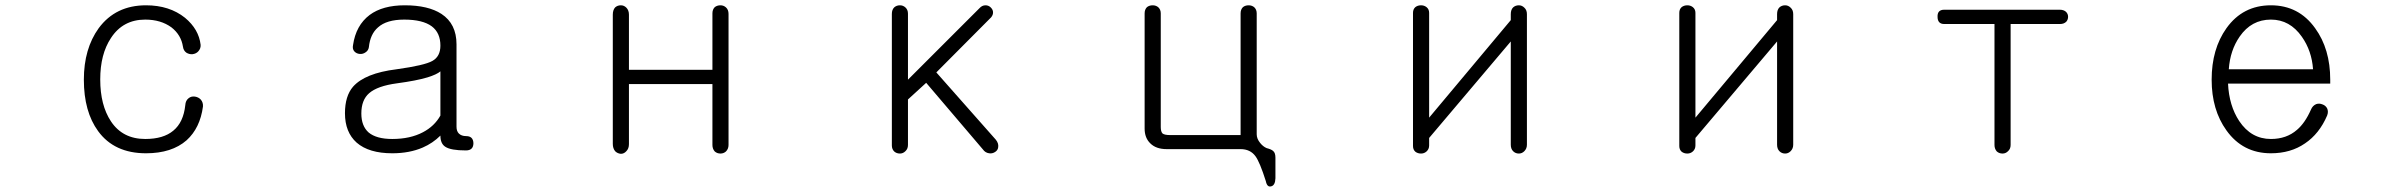

<svg xmlns="http://www.w3.org/2000/svg" viewBox="-20 -559 9040 721"><path d="M528.3 -539.1Q414.1 -539.1 350.6 -453.1Q294.9 -376 294.9 -259.8Q294.9 -139.6 348.6 -66.4Q409.2 16.6 528.3 16.6Q625 16.6 680.7 -32.2Q731.4 -78.1 742.2 -159.2Q743.2 -173.8 734.4 -184.6Q725.6 -194.3 711.9 -196.3Q698.2 -198.2 688.5 -190.4Q676.8 -181.6 675.8 -164.1Q668.9 -99.6 630.9 -68.4Q593.8 -37.1 525.4 -37.1Q440.4 -37.1 396.5 -103.5Q356.4 -164.1 356.4 -260.7Q356.4 -355.5 396.5 -416Q441.4 -485.4 525.4 -485.4Q584 -485.4 624 -456.1Q660.2 -427.7 667 -383.8Q668.9 -369.1 679.7 -361.3Q690.4 -354.5 703.1 -355.5Q716.8 -357.4 724.6 -366.2Q734.4 -377 733.4 -390.6Q726.6 -449.2 674.8 -492.2Q616.2 -539.1 528.3 -539.1Z M1633.8 -125Q1611.3 -85 1568.4 -62.5Q1520.5 -37.1 1453.1 -37.1Q1393.6 -37.1 1364.3 -61.5Q1336.9 -85.9 1336.9 -132.8Q1336.9 -183.6 1366.2 -209Q1397.5 -236.3 1470.7 -246.1Q1543.9 -255.9 1585.9 -268.6Q1620.1 -279.3 1633.8 -291ZM1500 -539.1Q1417 -539.1 1368.2 -502.9Q1316.4 -463.9 1305.7 -389.6Q1302.7 -375 1310.5 -366.2Q1318.4 -357.4 1331.1 -356.4Q1342.8 -355.5 1352.5 -362.3Q1363.3 -369.1 1365.2 -381.8Q1370.1 -430.7 1399.4 -456.1Q1431.6 -485.4 1498 -485.4Q1567.4 -485.4 1601.6 -460Q1633.8 -435.5 1633.8 -387.7Q1633.8 -346.7 1603.5 -330.1Q1574.2 -313.5 1468.8 -298.8Q1350.6 -284.2 1305.7 -233.4Q1275.4 -198.2 1275.4 -133.8Q1275.4 -62.5 1319.3 -23.4Q1365.2 16.6 1453.1 16.6Q1517.6 16.6 1567.4 -4.9Q1605.5 -21.5 1633.8 -49.8Q1633.8 -19.5 1652.3 -7.8Q1672.9 5.9 1729.5 5.9Q1757.8 5.9 1757.8 -21.5Q1756.8 -47.9 1730.5 -47.9Q1712.9 -47.9 1703.1 -57.6Q1694.3 -66.4 1694.3 -83V-392.6Q1694.3 -469.7 1637.7 -506.8Q1587.9 -539.1 1500 -539.1Z M2281.2 -503.9V-18.6Q2281.2 -2 2290 8.8Q2298.8 17.6 2311.5 18.6Q2323.2 18.6 2332 8.8Q2341.8 -1 2341.8 -17.6V-243.2H2655.3V-14.6Q2655.3 0 2664.1 9.8Q2672.9 17.6 2685.5 17.6Q2697.3 17.6 2706.1 9.8Q2715.8 0 2715.8 -14.6V-506.8Q2715.8 -522.5 2706.1 -531.2Q2697.3 -539.1 2685.5 -539.1Q2672.9 -539.1 2664.1 -532.2Q2655.3 -523.4 2655.3 -508.8V-296.9H2341.8V-503.9Q2341.8 -520.5 2332 -530.3Q2323.2 -539.1 2311.5 -539.1Q2298.8 -539.1 2290 -531.2Q2281.2 -521.5 2281.2 -503.9Z M3329.1 -506.8V-12.7Q3329.1 1 3337.9 9.8Q3346.7 17.6 3359.4 17.6Q3371.1 17.6 3379.9 8.8Q3389.6 0 3389.6 -14.6V-185.5L3458 -248L3670.9 2Q3679.7 14.6 3694.3 16.6Q3706.1 18.6 3716.8 11.7Q3727.5 4.9 3728.5 -6.8Q3730.5 -20.5 3719.7 -34.2L3496.1 -287.1L3702.1 -494.1Q3710 -503.9 3709 -514.6Q3708 -524.4 3699.2 -532.2Q3691.4 -539.1 3680.7 -539.1Q3668 -539.1 3658.2 -528.3L3389.6 -259.8V-507.8Q3389.6 -522.5 3379.9 -531.2Q3371.1 -539.1 3359.4 -539.1Q3346.7 -539.1 3337.9 -531.2Q3329.1 -522.5 3329.1 -506.8Z M4278.3 -508.8V-76.2Q4278.3 -41 4299.8 -20.5Q4321.3 1 4361.3 1H4638.7Q4674.8 1 4694.3 27.3Q4710.9 49.8 4733.4 121.1Q4738.3 145.5 4753.9 140.6Q4768.6 136.7 4769.5 110.4V33.2Q4769.5 14.6 4760.7 7.8Q4754.9 2 4736.3 -2.9Q4722.7 -8.8 4711.9 -22.5Q4699.2 -38.1 4699.2 -54.7V-508.8Q4699.2 -523.4 4689.5 -532.2Q4680.7 -539.1 4668.9 -539.1Q4656.2 -539.1 4647.5 -532.2Q4638.7 -523.4 4638.7 -508.8V-51.8H4374Q4353.5 -51.8 4345.7 -57.6Q4338.9 -64.5 4338.9 -82V-508.8Q4338.9 -523.4 4329.1 -532.2Q4320.3 -539.1 4308.6 -539.1Q4295.9 -539.1 4287.1 -532.2Q4278.3 -523.4 4278.3 -508.8Z M5713.9 -505.9Q5713.9 -521.5 5704.1 -530.3Q5695.3 -539.1 5683.6 -539.1Q5670.9 -539.1 5662.1 -531.2Q5653.3 -522.5 5653.3 -505.9V-483.4L5346.7 -117.2V-510.7Q5346.7 -524.4 5336.9 -532.2Q5328.1 -539.1 5316.4 -539.1Q5303.7 -539.1 5294.9 -532.2Q5286.1 -524.4 5286.1 -510.7V-10.7Q5286.1 2.9 5294.9 10.7Q5303.7 17.6 5316.4 17.6Q5328.1 17.6 5336.9 9.8Q5346.7 1 5346.7 -12.7V-41L5653.3 -403.3V-15.6Q5653.3 0 5662.1 8.8Q5670.9 17.6 5683.6 17.6Q5695.3 17.6 5704.1 8.8Q5713.9 -1 5713.9 -15.6Z M6713.9 -505.9Q6713.9 -521.5 6704.1 -530.3Q6695.3 -539.1 6683.6 -539.1Q6670.9 -539.1 6662.1 -531.2Q6653.3 -522.5 6653.3 -505.9V-483.4L6346.7 -117.2V-510.7Q6346.7 -524.4 6336.9 -532.2Q6328.1 -539.1 6316.4 -539.1Q6303.7 -539.1 6294.9 -532.2Q6286.1 -524.4 6286.1 -510.7V-10.7Q6286.1 2.9 6294.9 10.7Q6303.7 17.6 6316.4 17.6Q6328.1 17.6 6336.9 9.8Q6346.7 1 6346.7 -12.7V-41L6653.3 -403.3V-15.6Q6653.3 0 6662.1 8.8Q6670.9 17.6 6683.6 17.6Q6695.3 17.6 6704.1 8.8Q6713.9 -1 6713.9 -15.6Z M7714.8 -522.5H7281.2Q7254.9 -522.5 7255.9 -496.1Q7255.9 -468.8 7281.2 -468.8H7469.7V-14.6Q7469.7 0 7478.5 9.8Q7487.3 17.6 7500 17.6Q7511.7 17.6 7520.5 8.8Q7530.3 0 7530.3 -14.6V-468.8H7715.8Q7730.5 -468.8 7739.3 -477.5Q7746.1 -485.4 7746.1 -496.1Q7746.1 -506.8 7738.3 -514.6Q7729.5 -522.5 7714.8 -522.5Z M8658.2 -147.5Q8635.7 -96.7 8605.5 -71.3Q8566.4 -37.1 8507.8 -37.1Q8433.6 -37.1 8388.7 -104.5Q8350.6 -162.1 8346.7 -245.1H8730.5V-259.8Q8730.5 -375 8673.8 -453.1Q8612.3 -539.1 8507.8 -539.1Q8402.3 -539.1 8340.8 -453.1Q8285.2 -375 8285.2 -259.8Q8285.2 -146.5 8340.8 -69.3Q8402.3 16.6 8507.8 16.6Q8582 16.6 8635.7 -20.5Q8689.5 -56.6 8718.8 -125Q8724.6 -139.6 8718.8 -152.3Q8712.9 -163.1 8701.2 -167Q8689.5 -171.9 8677.7 -168Q8664.1 -162.1 8658.2 -147.5ZM8349.6 -298.8Q8354.5 -370.1 8390.6 -421.9Q8434.6 -485.4 8507.8 -485.4Q8579.1 -485.4 8624 -420.9Q8661.1 -368.2 8666 -298.8Z"/></svg>

Font: GulimChe
Style: Regular
Weight: 400
Monospace: yes
Version: Version 2.21